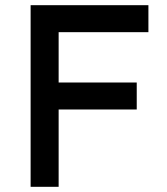

<svg xmlns="http://www.w3.org/2000/svg" viewBox="-20 -720 642 740"><path d="M98 0V-700H552V-596H206V-402H507V-298H206V0Z"/></svg>

Font: Lexend
Style: Regular
Weight: 400
Designer: Bonnie Shaver-Troup, Thomas Jockin
Foundry: Lexend
Version: Version 1.007; ttfautohint (v1.8.3)